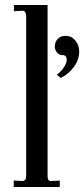

<svg xmlns="http://www.w3.org/2000/svg" viewBox="-20 -751 338 771"><path d="M35 0V-26L72 -24Q85 -27 85 -43V-687Q85 -704 73 -708L36 -706V-731H171V-43Q171 -24 184 -24L220 -26V0ZM208 -451Q225 -463 236.5 -480.5Q248 -498 248 -511Q248 -530 230 -530Q217 -530 208.5 -540.5Q200 -551 200 -564Q200 -581 211 -594Q222 -607 243 -607Q267 -607 282.5 -588.5Q298 -570 298 -545Q298 -511 276.5 -482Q255 -453 224 -438Z"/></svg>

Font: Unna
Style: Regular
Weight: 400
Designer: Jorge de Buen U.
Foundry: Omnibus-Type
Version: Version 2.006;PS 002.006;hotconv 1.0.70;makeotf.lib2.5.58329